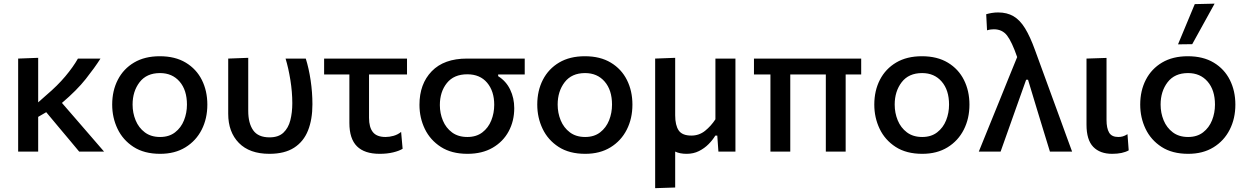

<svg xmlns="http://www.w3.org/2000/svg" viewBox="-20 -810 6666 1026"><path d="M77 0V-497L184 -501V-263L228 -302Q287 -352 329 -402Q371 -452 396.5 -497H517Q485.5 -447.5 438.2 -387.8Q391 -328 311 -260L389 -170Q422.5 -131 460.8 -87Q499 -43 536 0H403Q376 -32.5 350.5 -63Q325 -93.5 298 -125.5L227 -210.5L184 -185.5V0Z M836 12Q750.5 12 693.5 -25Q636.5 -62 608 -121.8Q579.5 -181.5 579.5 -251Q579.5 -325.5 609.8 -384Q640 -442.5 696.8 -476Q753.5 -509.5 834 -509.5Q916 -509.5 972.8 -475.2Q1029.5 -441 1058.8 -382.5Q1088 -324 1088 -251Q1088 -176.5 1057.8 -117Q1027.5 -57.5 971 -22.8Q914.5 12 836 12ZM835.5 -78Q883.5 -78 915.5 -102.8Q947.5 -127.5 963.2 -167Q979 -206.5 979 -251Q979 -328.5 939.8 -374Q900.5 -419.5 835 -419.5Q763.5 -419.5 726 -370.8Q688.5 -322 688.5 -251Q688.5 -206.5 704.8 -167Q721 -127.5 753.8 -102.8Q786.5 -78 835.5 -78Z M1419.5 12Q1313.5 12 1256.5 -46.2Q1199.5 -104.5 1199.5 -202V-497L1306.5 -501V-217.5Q1306.5 -151.5 1333 -113.8Q1359.5 -76 1420.5 -76Q1468 -76 1494.5 -101Q1521 -126 1531.5 -167.5Q1542 -209 1542 -258.5Q1542 -318 1531.8 -382Q1521.5 -446 1506 -497H1614Q1630.5 -444.5 1640 -380.5Q1649.5 -316.5 1649.5 -252.5Q1649.5 -172 1626 -112.8Q1602.5 -53.5 1551.8 -20.8Q1501 12 1419.5 12Z M2008.5 12Q1928 12 1887.5 -28.2Q1847 -68.5 1847 -153V-412H1712V-497H2155V-412H1952V-180.5Q1952 -129.5 1972.8 -103.8Q1993.5 -78 2040.5 -78Q2061 -78 2083.2 -84.2Q2105.5 -90.5 2123.5 -105L2131.5 -15Q2113 -3.5 2081 4.2Q2049 12 2008.5 12Z M2478 12Q2393 12 2336 -24.8Q2279 -61.5 2250.2 -121Q2221.5 -180.5 2221.5 -250Q2221.5 -361.5 2287 -429.2Q2352.5 -497 2475.5 -497H2784V-412H2642V-403Q2684.5 -376.5 2706.2 -331.2Q2728 -286 2728 -232Q2728 -163.5 2698.2 -108.2Q2668.5 -53 2612.5 -20.5Q2556.5 12 2478 12ZM2477.5 -78Q2525.5 -78 2557.5 -102.5Q2589.5 -127 2605.2 -166.2Q2621 -205.5 2621 -250Q2621 -323 2583 -368Q2545 -413 2477 -413Q2405.5 -413 2368 -366.2Q2330.5 -319.5 2330.5 -248.5Q2330.5 -204.5 2346.8 -165.5Q2363 -126.5 2395.8 -102.2Q2428.5 -78 2477.5 -78Z M3107.5 12Q3022 12 2965 -25Q2908 -62 2879.5 -121.8Q2851 -181.5 2851 -251Q2851 -325.5 2881.2 -384Q2911.5 -442.5 2968.2 -476Q3025 -509.5 3105.5 -509.5Q3187.5 -509.5 3244.2 -475.2Q3301 -441 3330.2 -382.5Q3359.5 -324 3359.5 -251Q3359.5 -176.5 3329.2 -117Q3299 -57.5 3242.5 -22.8Q3186 12 3107.5 12ZM3107 -78Q3155 -78 3187 -102.8Q3219 -127.5 3234.8 -167Q3250.5 -206.5 3250.5 -251Q3250.5 -328.5 3211.2 -374Q3172 -419.5 3106.5 -419.5Q3035 -419.5 2997.5 -370.8Q2960 -322 2960 -251Q2960 -206.5 2976.2 -167Q2992.5 -127.5 3025.2 -102.8Q3058 -78 3107 -78Z M3481 195.5V-497L3588 -501V-194Q3588 -140.5 3606.8 -113Q3625.5 -85.5 3674.5 -85.5Q3716 -85.5 3747.8 -111Q3779.5 -136.5 3803 -172.5V-497H3910V0H3819Q3817.5 -21 3816 -42.5Q3814.5 -64 3813 -85.5H3802.5Q3788.5 -62 3766.5 -39.8Q3744.5 -17.5 3715.2 -2.8Q3686 12 3649 12Q3613 12 3588 0V192Z M4097 0V-412H4009V-497H4582V-412H4499V0H4393V-412H4203V0Z M4908.5 12Q4823 12 4766 -25Q4709 -62 4680.5 -121.8Q4652 -181.5 4652 -251Q4652 -325.5 4682.2 -384Q4712.5 -442.5 4769.2 -476Q4826 -509.5 4906.5 -509.5Q4988.5 -509.5 5045.2 -475.2Q5102 -441 5131.2 -382.5Q5160.5 -324 5160.5 -251Q5160.5 -176.5 5130.2 -117Q5100 -57.5 5043.5 -22.8Q4987 12 4908.5 12ZM4908 -78Q4956 -78 4988 -102.8Q5020 -127.5 5035.8 -167Q5051.5 -206.5 5051.5 -251Q5051.5 -328.5 5012.2 -374Q4973 -419.5 4907.5 -419.5Q4836 -419.5 4798.5 -370.8Q4761 -322 4761 -251Q4761 -206.5 4777.2 -167Q4793.5 -127.5 4826.2 -102.8Q4859 -78 4908 -78Z M5210.5 0Q5238 -67.5 5267.5 -140.5Q5297 -213.5 5325 -282Q5346 -334.5 5369.2 -391.5Q5392.5 -448.5 5415.5 -505Q5387.5 -586 5361.8 -619.8Q5336 -653.5 5291 -653.5Q5285 -653.5 5275.2 -652.5Q5265.5 -651.5 5254.5 -648L5250 -734Q5263.5 -738 5280 -740.8Q5296.5 -743.5 5314 -743.5Q5361.5 -743.5 5396 -723.2Q5430.5 -703 5457.8 -658.5Q5485 -614 5511 -542L5606.5 -280.5Q5630.5 -215 5647.8 -167.8Q5665 -120.5 5679.2 -81.2Q5693.5 -42 5709 0H5590.5Q5572.5 -58 5554.8 -116.2Q5537 -174.5 5519 -233.5L5473.5 -384H5463.5L5409 -231Q5387.5 -170.5 5367.2 -113.2Q5347 -56 5327 0Z M5923 12Q5858 12 5822 -25.2Q5786 -62.5 5786 -144V-497L5893 -500.5V-169Q5893 -125 5906.8 -101.5Q5920.5 -78 5956 -78Q5968.5 -78 5980 -81.2Q5991.5 -84.5 6005 -93L6011.5 -6.5Q5978.5 12 5923 12Z M6329.5 12Q6244 12 6187 -25Q6130 -62 6101.5 -121.8Q6073 -181.5 6073 -251Q6073 -325.5 6103.2 -384Q6133.5 -442.5 6190.2 -476Q6247 -509.5 6327.5 -509.5Q6409.5 -509.5 6466.2 -475.2Q6523 -441 6552.2 -382.5Q6581.5 -324 6581.5 -251Q6581.5 -176.5 6551.2 -117Q6521 -57.5 6464.5 -22.8Q6408 12 6329.5 12ZM6329 -78Q6377 -78 6409 -102.8Q6441 -127.5 6456.8 -167Q6472.5 -206.5 6472.5 -251Q6472.5 -328.5 6433.2 -374Q6394 -419.5 6328.5 -419.5Q6257 -419.5 6219.5 -370.8Q6182 -322 6182 -251Q6182 -206.5 6198.2 -167Q6214.5 -127.5 6247.2 -102.8Q6280 -78 6329 -78ZM6275 -573Q6319.5 -679.5 6364.5 -788L6470.5 -790.5Q6440 -735 6410.2 -681.2Q6380.5 -627.5 6351 -574Z"/></svg>

Font: Commissioner Medium
Style: Regular
Weight: 500
Designer: Kostas Bartsokas
Foundry: Kostas Bartsokas
Version: Version 1.000; ttfautohint (v1.8.3)